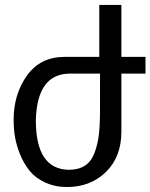

<svg xmlns="http://www.w3.org/2000/svg" viewBox="-20 -754 609 777"><path d="M258.8 -66.9Q298.3 -66.9 324.2 -84Q349.6 -100.6 362.8 -136.2Q376 -171.4 380.4 -211.4Q384.8 -252 384.8 -311V-456.1H263.2Q129.9 -456.1 125 -267.1Q125 -68.8 258.8 -66.9ZM35.2 -269Q35.2 -373 89.4 -448.7Q143.6 -523.9 242.2 -523.9H381.8V-733.9H471.2V-523.9H568.8V-456.1H471.2V-221.2Q471.2 -119.1 408.7 -58.1Q346.2 2.9 251 2.9Q202.6 2.9 162.6 -15.6Q122.6 -34.2 100.1 -62.5Q76.2 -92.3 61.5 -128.4Q46.9 -164.6 40.5 -200.7Q35.2 -232.4 35.2 -269Z"/></svg>

Font: Miedinger*
Style: Book
Weight: 400
Version: Version 001.000